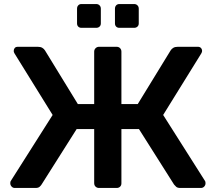

<svg xmlns="http://www.w3.org/2000/svg" viewBox="-20 -932 1070 952"><path d="M53 0Q44 0 37.5 -7Q31 -14 31 -23Q31 -31 33 -34L241 -362L52 -667Q48 -674 48 -679Q48 -688 53 -694Q58 -700 69 -700H167Q181 -700 189.5 -695Q198 -690 203 -682L366 -416H447V-676Q447 -686 454 -693Q461 -700 471 -700H558Q569 -700 575.5 -693Q582 -686 582 -676V-416H663L826 -682Q831 -690 839.5 -695Q848 -700 862 -700H961Q971 -700 976.5 -694Q982 -688 982 -679Q982 -674 978 -667L789 -362L997 -34Q999 -31 999 -23Q999 -14 992.5 -7Q986 0 976 0H874Q860 0 853.5 -6Q847 -12 843 -17L669 -292H582V-23Q582 -13 575.5 -6.5Q569 0 558 0H471Q461 0 454 -6.5Q447 -13 447 -24V-292H360L186 -17Q183 -12 176.5 -6Q170 0 156 0ZM572 -794Q562 -794 556 -800Q550 -806 550 -816V-889Q550 -899 556 -905.5Q562 -912 572 -912H645Q655 -912 661.5 -905.5Q668 -899 668 -889V-816Q668 -806 661.5 -800Q655 -794 645 -794ZM384 -794Q374 -794 368 -800Q362 -806 362 -816V-889Q362 -899 368 -905.5Q374 -912 384 -912H457Q467 -912 473.5 -905.5Q480 -899 480 -889V-816Q480 -806 473.5 -800Q467 -794 457 -794Z"/></svg>

Font: Rubik Light Medium
Style: Regular
Weight: 500
Version: Version 2.104